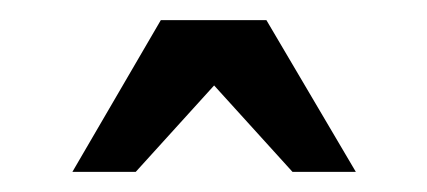

<svg xmlns="http://www.w3.org/2000/svg" viewBox="-20 -810 425 191"><path d="M334 -639 245 -790H140L52 -639H115L193 -725L271 -639Z"/></svg>

Font: Domine Medium
Style: Regular
Weight: 500
Designer: Pablo Impallari, Rodrigo Fuenzalida, Brenda Gallo
Foundry: Pablo Impallari, Rodrigo Fuenzalida, Brenda Gallo
Version: Version 2.000